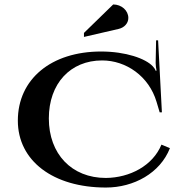

<svg xmlns="http://www.w3.org/2000/svg" viewBox="-20 -836 840 861"><path d="M356.5 -670.4 512.5 -706.4C537.5 -712.3 555.5 -731.7 555.5 -755.4C555.5 -788.9 525.1 -816 487.6 -816L356.5 -688.4ZM60 -295C60 -115 218 5 455 5C580.2 5 698.2 -59.9 742 -171.6L704 -187.4C665 -92.8 562.3 -39.1 454.9 -38C301.4 -38 199 -145.5 199 -305C199 -461 295.3 -565 438 -565C545.3 -565 647.7 -494.5 682 -379.4L696 -332.4H706L689 -655H680L678 -553.6C678 -543.5 680 -527.6 682 -519.6L678 -518.6C676 -525.6 670.5 -532.8 665.2 -538.6C633 -573.4 543.8 -605 433.2 -605C209.3 -605 60 -481 60 -295Z"/></svg>

Font: Prida01
Style: Black
Weight: 900
Designer: gluk
Foundry: gluk
Version: Version 00.072